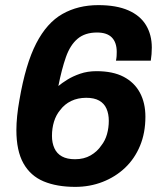

<svg xmlns="http://www.w3.org/2000/svg" viewBox="-20 -718 636 750"><path d="M274 12Q202 12 150.5 -9.5Q99 -31 71.5 -80Q44 -129 44 -210Q44 -235 47 -265Q50 -295 56 -328Q80 -468 121.5 -548.5Q163 -629 224 -663.5Q285 -698 364 -698Q435 -698 481.5 -677.5Q528 -657 550.5 -619.5Q573 -582 573 -532Q573 -519 572 -506.5Q571 -494 569 -481H433Q435 -491 435.5 -499Q436 -507 436 -515Q436 -552 417 -571.5Q398 -591 359 -591Q312 -591 283 -566.5Q254 -542 237.5 -495Q221 -448 208 -382Q221 -393 242.5 -406.5Q264 -420 293 -430Q322 -440 357 -440Q421 -440 463 -418Q505 -396 526.5 -356Q548 -316 548 -262Q548 -199 527 -148.5Q506 -98 468.5 -62.5Q431 -27 381 -7.5Q331 12 274 12ZM273 -96Q308 -96 334 -111Q360 -126 376 -150Q391 -169 398 -194Q405 -219 405 -246Q405 -273 396 -293.5Q387 -314 367.5 -325Q348 -336 317 -336Q284 -336 258 -323.5Q232 -311 215 -288Q199 -269 191 -243Q183 -217 183 -187Q183 -160 192.5 -139Q202 -118 222 -107Q242 -96 273 -96Z"/></svg>

Font: Archivo SemiBold
Style: Bold Italic
Weight: 700
Italic angle: -10°
Version: Version 2.001